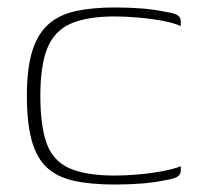

<svg xmlns="http://www.w3.org/2000/svg" viewBox="-20 -486 535 514"><path d="M52 -230Q52 -302 66 -348Q80 -394 108.5 -420Q137 -446 181.5 -456Q226 -466 288 -466Q324 -466 357.5 -463.5Q391 -461 425 -454Q450 -450 457 -444Q464 -438 464 -429V-416Q448 -424 416.5 -430Q385 -436 350 -439Q315 -442 288 -442Q213 -442 169 -422.5Q125 -403 106.5 -356.5Q88 -310 88 -230Q88 -149 105 -102Q122 -55 166 -35.5Q210 -16 289 -16Q316 -16 350.5 -19Q385 -22 416 -28Q447 -34 464 -41V-29Q464 -21 457 -14.5Q450 -8 425 -4Q391 3 357 5.5Q323 8 288 8Q223 8 178 -2Q133 -12 105.5 -37.5Q78 -63 65 -109.5Q52 -156 52 -230Z"/></svg>

Font: Genos Thin ExtraLight
Style: Regular
Weight: 250
Version: Version 1.010